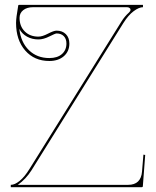

<svg xmlns="http://www.w3.org/2000/svg" viewBox="-20 -780 650 800"><path d="M60.5 -659.7Q66.9 -603.5 100.6 -570.8Q134.3 -538.1 185.5 -538.1Q219.2 -538.1 238 -554.7Q256.8 -571.3 256.8 -598.6Q256.8 -618.2 245.8 -629.4Q234.9 -640.6 215.8 -640.6Q210.4 -640.6 185.8 -628.2Q161.1 -615.7 140.1 -615.7Q113.8 -615.7 92.8 -627.2Q71.8 -638.7 60.5 -659.7ZM60.5 -759.8H575.7V-750Q559.1 -750 536.9 -733.4Q514.6 -716.8 494.1 -684.1L110.8 -69.8Q87.9 -33.7 54.2 -9.8H513.7Q567.4 -9.8 571.8 -65.4L577.6 -135.7L585 -134.3L575.2 -4.4Q575.2 0 569.8 0H24.9V-9.8Q41.5 -9.8 62 -26.4Q82.5 -43 103 -76.2L485.8 -689.9Q499 -711.4 517.6 -728Q523.9 -733.9 523.9 -739.3Q523.9 -743.7 519.8 -746.8Q515.6 -750 509.3 -750H117.7Q92.3 -750 76.9 -737.8Q61.5 -725.6 61.5 -705.6Q61.5 -670.4 83.3 -648.9Q105 -627.4 140.1 -627.4Q156.2 -627.4 180.2 -639.9Q204.1 -652.3 215.8 -652.3Q239.7 -652.3 254.4 -637.7Q269 -623 269 -598.6Q269 -565.9 246.1 -545.9Q223.1 -525.9 185.5 -525.9Q123 -525.9 85 -569.6Q46.9 -613.3 46.9 -684.6Q46.9 -705.1 55.7 -755.4Q55.7 -759.8 60.5 -759.8Z"/></svg>

Font: ZnikomitNo24
Style: Thin
Weight: 300
Designer: gluk
Foundry: gluk
Version: Version 0.55